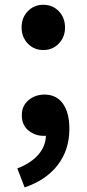

<svg xmlns="http://www.w3.org/2000/svg" viewBox="-20 -577 365 810"><path d="M162.6 -365.9Q123.4 -365.9 97.3 -393.2Q71.1 -420.6 71.1 -461.1Q71.1 -502.6 97.3 -529.7Q123.4 -556.8 162.6 -556.8Q202 -556.8 228.1 -529.7Q254.3 -502.6 254.3 -461.1Q254.3 -420.6 228.1 -393.2Q202 -365.9 162.6 -365.9ZM83.9 213.6 53 133.5Q111.4 111.2 142.9 74Q174.3 36.7 173.6 -7.4L168.7 -111.8L220.5 -25Q208.8 -14 194.4 -9Q179.9 -3.9 163.7 -3.9Q128 -3.9 100 -26.6Q72 -49.3 72 -90.9Q72 -130.4 100.1 -154.2Q128.2 -178 167.6 -178Q218.4 -178 245.6 -139.5Q272.7 -101 272.7 -33.1Q272.7 54.9 223.7 118.9Q174.7 182.9 83.9 213.6Z"/></svg>

Font: Noto Sans JP
Style: Regular
Weight: 100
Designer: Ryoko NISHIZUKA 西塚涼子 (kana, bopomofo & ideographs); Paul D. Hunt (Latin, Greek & Cyrillic); Sandoll Communications 산돌커뮤니
Foundry: Adobe
Version: Version 2.004;hotconv 1.0.118;makeotfexe 2.5.65603